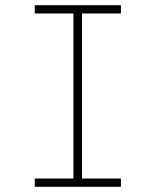

<svg xmlns="http://www.w3.org/2000/svg" viewBox="-20 -720 610 740"><path d="M446 -668H296V-32H446V0H114V-32H263V-668H114V-700H446Z"/></svg>

Font: League Mono Narrow Thin
Style: Regular
Weight: 100
Width: 3
Designer: Tyler Finck
Foundry: The League of Moveable Type / Tyler Finck
Version: Version 2.210